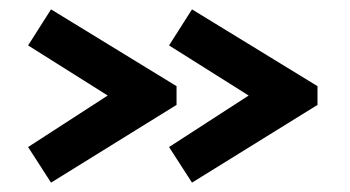

<svg xmlns="http://www.w3.org/2000/svg" viewBox="-20 -503 748 410"><path d="M357 -279 89 -113 40 -189 210 -299 40 -406 89 -483 357 -319ZM658 -279 390 -113 341 -189 511 -299 341 -406 390 -483 658 -319Z"/></svg>

Font: Turret Road
Style: Bold
Weight: 700
Designer: Noponies
Foundry: Noponies
Version: Version 1.001; ttfautohint (v1.8)